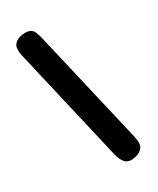

<svg xmlns="http://www.w3.org/2000/svg" viewBox="-132 -768 706 860"><g transform="rotate(-20 221.0 -338.0)"><path d="M108.4 -687.5Q127.9 -685.5 137.5 -671.1Q147 -656.7 154.3 -639.6L392.6 -82Q397 -70.8 400.1 -60.5Q403.3 -50.3 403.3 -36.1Q401.9 -24.4 393.1 -13.7Q384.3 -2.9 364.3 5.9Q348.1 12.7 336.9 12.7Q315.9 12.7 302.7 -3.2Q289.6 -19 282.2 -36.1L44.9 -592.8Q40.5 -602.5 37.4 -613.8Q34.2 -625 34.2 -639.6Q35.6 -651.4 43.9 -661.9Q52.2 -672.4 71.3 -680.7Q87.9 -687.5 108.4 -687.5Z"/></g></svg>

Font: Dangrek
Style: Regular
Weight: 400
Designer: Danh Hong
Version: Version 8.001; ttfautohint (v1.8.3)